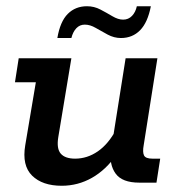

<svg xmlns="http://www.w3.org/2000/svg" viewBox="-20 -586 570 616"><path d="M178 10Q116 10 83 -22.5Q50 -55 61 -120L95 -322H28L40 -399H209L167 -146Q161 -109 175 -93Q189 -77 221 -77Q260 -77 294 -100.5Q328 -124 353 -171L341 -134L383 -399H485L441 -120Q437 -98 442 -87.5Q447 -77 469 -77H494L482 0H427Q372 0 351 -29Q330 -58 336 -103L338 -119L354 -90Q320 -41 275 -15.5Q230 10 178 10ZM368 -464Q346 -464 325.5 -475Q305 -486 287 -496.5Q269 -507 252 -507Q236 -507 225 -495.5Q214 -484 209 -464H164Q173 -517 197.5 -541.5Q222 -566 259 -566Q282 -566 302 -555.5Q322 -545 340.5 -534Q359 -523 375 -523Q392 -523 403.5 -535Q415 -547 419 -566H464Q454 -514 429.5 -489Q405 -464 368 -464Z"/></svg>

Font: Rokkitt SemiBold
Style: Italic
Weight: 600
Italic angle: -9°
Designer: Vernon Adams
Foundry: Vernon Adams
Version: Version 3.103